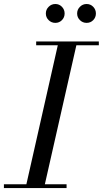

<svg xmlns="http://www.w3.org/2000/svg" viewBox="-60 -962 526 982"><path d="M70.5 0 240 -750H335L165 0ZM-40 0V-19.5H280.5V0ZM125 -730.5V-750H445.5V-730.5ZM383 -845Q363 -845 348.8 -859Q334.5 -873 334.5 -893Q334.5 -913 348.8 -927.2Q363 -941.5 383 -941.5Q403 -941.5 416.8 -927.2Q430.5 -913 430.5 -893Q430.5 -873 416.8 -859Q403 -845 383 -845ZM223 -845Q203 -845 188.8 -859Q174.5 -873 174.5 -893Q174.5 -913 188.8 -927.2Q203 -941.5 223 -941.5Q243 -941.5 256.8 -927.2Q270.5 -913 270.5 -893Q270.5 -873 256.8 -859Q243 -845 223 -845Z"/></svg>

Font: Bodoni Moda SC 11pt
Style: Italic
Weight: 400
Italic angle: -13°
Version: Version 2.005